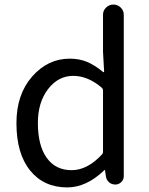

<svg xmlns="http://www.w3.org/2000/svg" viewBox="-20 -816 659 849"><path d="M277.3 12.7Q173.8 12.7 113.3 -62Q52.7 -136.7 52.7 -271.5Q52.7 -398.4 122.1 -477.5Q191.4 -556.6 288.1 -556.6Q331.1 -556.6 364.7 -542.5Q398.4 -528.3 435.5 -498Q437.5 -496.1 439 -497.1Q440.4 -498 440.4 -500L435.5 -586.9V-751Q435.5 -769.5 449.2 -782.7Q462.9 -795.9 481.4 -795.9Q500 -795.9 513.7 -782.7Q527.3 -769.5 527.3 -751V-37.1Q527.3 -21.5 516.1 -10.7Q504.9 0 490.2 0Q473.6 0 461.9 -10.3Q450.2 -20.5 448.2 -37.1L444.3 -63.5Q444.3 -64.5 443.4 -64.5Q442.4 -64.5 441.4 -63.5Q362.3 12.7 277.3 12.7ZM296.9 -63.5Q366.2 -63.5 430.7 -132.8Q435.5 -137.7 435.5 -145.5V-416Q435.5 -422.9 430.7 -427.7Q369.1 -480.5 303.7 -480.5Q237.3 -480.5 192.4 -421.9Q147.5 -363.3 147.5 -272.5Q147.5 -172.9 186.5 -118.2Q225.6 -63.5 296.9 -63.5Z"/></svg>

Font: Gen Jyuu Gothic P Regular
Style: Regular
Weight: 400
Designer: [Source Han Sans]
Ryoko NISHIZUKA  (kana & ideographs); Paul D. Hunt (Latin, Greek & Cyrillic); Wenlong ZHANG  (bopomofo
Version: Version 1.002.20150607